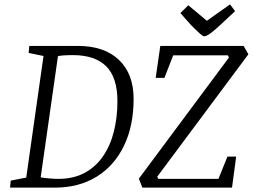

<svg xmlns="http://www.w3.org/2000/svg" viewBox="-20 -858 1156 878"><path d="M26 0 29 -32 100 -46 179 -602 111 -616 114 -648H336Q457 -648 524 -584Q591 -520 591 -406Q591 -282 546.5 -190.5Q502 -99 421 -49.5Q340 0 231 0ZM247 -40Q316 -40 367 -67.5Q418 -95 451.5 -144Q485 -193 501 -257.5Q517 -322 517 -395Q517 -504 465.5 -555Q414 -606 313 -606Q288 -606 269 -604.5Q250 -603 245 -601L166 -47Q182 -44 206 -42Q230 -40 247 -40ZM631 0 615 -41 1027 -595 1022 -605H772L732 -502H692L713 -648H1094L1116 -610L699 -50L704 -40H979L1020 -142H1060L1041 0ZM913 -692Q908 -692 895 -703.5Q882 -715 869.5 -727.5Q857 -740 853 -744L805 -798L841 -834L926 -763L1032 -838L1055 -807L993 -749Q965 -723 949 -710.5Q933 -698 925 -695Q917 -692 913 -692Z"/></svg>

Font: Faustina Light Light
Style: Italic
Weight: 300
Italic angle: -8°
Version: Version 1.200